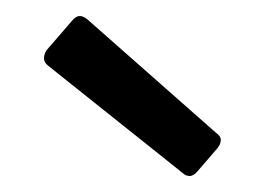

<svg xmlns="http://www.w3.org/2000/svg" viewBox="-20 -789 331 240"><path d="M227 -575Q222 -569 217 -569Q212 -569 208 -573L40 -707Q35 -711 35 -716Q35 -721 38 -726L70 -763Q75 -769 79.5 -769Q84 -769 89 -765L250 -623Q256 -619 256 -614Q256 -609 252 -604Z"/></svg>

Font: Sanchez
Style: Regular
Weight: 400
Designer: Daniel Hernández
Foundry: LatinoType
Version: Version 1.001